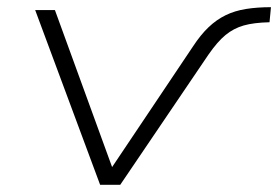

<svg xmlns="http://www.w3.org/2000/svg" viewBox="-20 -515 775 535"><path d="M259 0 78 -487H133L298 -34H282L518 -386Q539 -418 561 -439Q583 -460 608.5 -472.5Q634 -485 665.5 -490Q697 -495 735 -495L731 -453Q687 -452 659 -444Q631 -436 608.5 -417.5Q586 -399 561 -363L315 0Z"/></svg>

Font: Nunito Sans 10pt Expanded ExtraLight
Style: Italic
Weight: 250
Width: 7
Italic angle: -9°
Designer: Vernon Adams
Foundry: Vernon Adams
Version: Version 3.101;gftools[0.9.27]